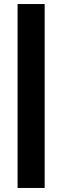

<svg xmlns="http://www.w3.org/2000/svg" viewBox="-20 -720 308 950"><path d="M67 -700H201V210H67Z"/></svg>

Font: Cairo
Style: Bold
Weight: 700
Designer: Mohamed Gaber
Foundry: Kief Type Foundry
Version: Version 2.100